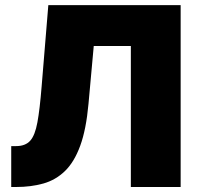

<svg xmlns="http://www.w3.org/2000/svg" viewBox="-20 -748 787 768"><path d="M24.9 0V-163.6H44.4Q81.5 -163.6 100.8 -185.1Q120.1 -206.5 129.6 -258.5Q139.2 -310.5 146.5 -401.9L173.3 -727.5H702.6V0H503.4V-564H355L334 -333Q324.7 -230 300.8 -164.8Q276.9 -99.6 239.7 -63.7Q202.6 -27.8 153.3 -13.9Q104 0 44.4 0Z"/></svg>

Font: Inter 20pt Black
Style: Regular
Weight: 900
Version: Version 4.001;git-66647c0bb